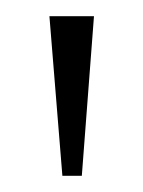

<svg xmlns="http://www.w3.org/2000/svg" viewBox="-20 -734 177 237"><path d="M57 -517 41 -714H96L81 -517Z"/></svg>

Font: Noto Serif Tamil Condensed ExtraLight
Style: Regular
Weight: 200
Width: 3
Designer: Indian Type Foundry, Tom Grace, and the Monotype Design Team
Foundry: Monotype Imaging Inc.
Version: Version 2.004; ttfautohint (v1.8.4.7-5d5b)